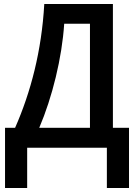

<svg xmlns="http://www.w3.org/2000/svg" viewBox="-20 -734 681 954"><path d="M541 -714H200C187 -482 133 -276 55 -99H5V200H115V0H511V200H621V-99H541ZM427 -616V-99H175C240 -251 288 -447 299 -616Z"/></svg>

Font: Noto Sans UI SemiCondensed Medium
Style: Regular
Weight: 500
Width: 4
Designer: Monotype Design Team
Foundry: Monotype Imaging Inc.
Version: Version 1.901